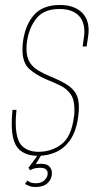

<svg xmlns="http://www.w3.org/2000/svg" viewBox="-20 -615 387 769"><path d="M132 9Q81 9 54 -19Q27 -47 27 -121Q27 -131 27.5 -141.5Q28 -152 29 -163L30 -175H46L45 -163Q44 -153 43.5 -143Q43 -133 43 -125Q43 -57 67 -32Q91 -7 134 -7Q187 -7 226.5 -37.5Q266 -68 276 -146Q278 -155 278 -163Q278 -171 278 -178Q278 -216 263 -237.5Q248 -259 223 -271.5Q198 -284 168 -296Q123 -315 96.5 -339.5Q70 -364 70 -416Q70 -424 70.5 -431.5Q71 -439 72 -448Q81 -515 116 -555Q151 -595 220 -595Q273 -595 304 -568.5Q335 -542 335 -494Q335 -488 334.5 -482Q334 -476 333 -469L327 -429H311L316 -465Q317 -471 317.5 -476.5Q318 -482 318 -488Q318 -532 292 -555.5Q266 -579 218 -579Q156 -579 126 -541.5Q96 -504 88 -448Q87 -441 86.5 -434Q86 -427 86 -420Q86 -386 99 -365.5Q112 -345 133.5 -332.5Q155 -320 179 -310Q218 -294 244 -278.5Q270 -263 283 -242Q296 -221 296 -185Q296 -169 293 -146Q285 -89 261.5 -55Q238 -21 204.5 -6Q171 9 132 9ZM122 134Q107 134 97.5 130Q88 126 80 122L90 108Q101 119 124 119Q147 119 159 106Q171 93 171 80Q171 57 141 57Q115 57 101 67L94 57L136 0H149L123 43Q125 42 132.5 41.5Q140 41 145 41Q168 41 178 52Q188 63 188 78Q188 102 171 118Q154 134 122 134Z"/></svg>

Font: Alumni Sans Pinstripe
Style: Italic
Weight: 400
Italic angle: -8°
Designer: Robert E. Leuschke
Foundry: Robert E. Leuschke
Version: Version 1.010; ttfautohint (v1.8.4.7-5d5b)